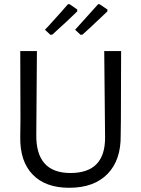

<svg xmlns="http://www.w3.org/2000/svg" viewBox="-20 -883 666 910"><path d="M552 -243 553 -315 554 -641H474L478 -234C479.3 -120 424.7 -63 314 -63C204.7 -63 150.7 -123.3 152 -244L155 -641H76L77 -321L76 -234C74.7 -157.3 94.2 -98 134.5 -56C174.8 -14 232.7 7 308 7C386.7 7 447.3 -15 490 -59C532.7 -103 553.3 -164.3 552 -243ZM211 -761 193 -742 219 -718 228 -719C282.7 -768.3 322 -805 346 -829V-838L310 -863H302C288.7 -847 258.3 -813 211 -761ZM445 -863 336 -742 362 -718 371 -719 403 -748 489 -829V-838L452 -863Z"/></svg>

Font: Alegreya Sans SC
Style: Regular
Weight: 400
Designer: Juan Pablo del Peral
Foundry: Huerta Tipografica
Version: Version 1.000;PS 001.000;hotconv 1.0.70;makeotf.lib2.5.58329